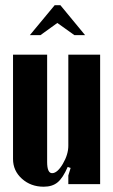

<svg xmlns="http://www.w3.org/2000/svg" viewBox="-20 -704 433 734"><path d="M94.2 -569.8 189 -684.1H210.9L305.2 -569.8H264.2L199.2 -616.2L134.8 -569.8ZM238.8 -65.9Q220.7 -23.9 200.4 -7.1Q180.2 9.8 147 9.8Q97.7 9.8 63.7 -20.8Q29.8 -51.3 29.8 -96.2V-495.1H160.2V-85Q160.2 -42 179.2 -42Q199.2 -42 220.2 -77.6Q241.2 -113.3 241.2 -147V-495.1H362.8V0H241.2V-33.2L250 -62Z"/></svg>

Font: Moniqa Black Paragraph
Style: Regular
Weight: 900
Designer: Rajesh Rajput
Foundry: Rajesh Rajput
Version: Version 1.000